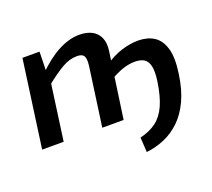

<svg xmlns="http://www.w3.org/2000/svg" viewBox="-119 -658 1119 1014"><g transform="rotate(-20 440.0 -151.0)"><path d="M542 201 537 118Q592 105 628.5 77.5Q665 50 687.5 0.5Q710 -49 722 -129Q730 -184 723 -214.5Q716 -245 696.5 -257Q677 -269 645 -269Q613 -269 579 -258Q545 -247 500 -221L506 -302Q555 -337 605 -352.5Q655 -368 699 -368Q750 -368 786.5 -345.5Q823 -323 839 -271Q855 -219 842 -130Q830 -44 801.5 16.5Q773 77 732.5 115.5Q692 154 643.5 174.5Q595 195 542 201ZM418 -503Q459 -503 488 -488Q517 -473 530.5 -442.5Q544 -412 537 -366L485 0H365L411 -331Q416 -371 406 -386.5Q396 -402 366 -401Q326 -401 283.5 -376.5Q241 -352 183 -305L174 -374Q236 -437 298 -470Q360 -503 418 -503ZM191 -491 188 -362 196 -348 148 0H27L95 -491Z"/></g></svg>

Font: Exo 2 SemiBold
Style: Italic
Weight: 600
Italic angle: -8°
Designer: Natanael Gama
Foundry: Natanael Gama
Version: Version 2.010